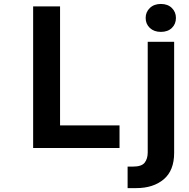

<svg xmlns="http://www.w3.org/2000/svg" viewBox="-20 -760 971 986"><path d="M593.8 -116.1V0H150.2V-727.3H288.4V-116.1ZM728 -668Q728 -698.2 749.5 -718.9Q771 -739.7 806.1 -739.7Q841.6 -739.7 862.6 -718.9Q883.5 -698.2 883.5 -668Q883.5 -636.7 862.6 -616.5Q841.6 -596.2 806.1 -596.2Q771 -596.2 749.5 -616.5Q728 -636.7 728 -668ZM738.6 -545.5H874.3V24.9Q874.3 115.8 820.7 160.9Q767 206 680 206H635.3V95.5H663Q707.4 95.5 723 75.3Q738.6 55 738.6 23.1Z"/></svg>

Font: Interface
Style: Bold
Weight: 700
Designer: Rasmus Andersson
Foundry: rsms
Version: Version 1.8